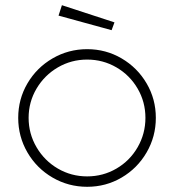

<svg xmlns="http://www.w3.org/2000/svg" viewBox="-20 -710 669 738"><path d="M50 -257Q50 -329 85.5 -389.5Q121 -450 182 -485.5Q243 -521 315 -521Q387 -521 447.5 -485.5Q508 -450 543.5 -389.5Q579 -329 579 -257Q579 -185 543.5 -124Q508 -63 447.5 -27.5Q387 8 315 8Q243 8 182 -27.5Q121 -63 85.5 -124Q50 -185 50 -257ZM539 -257Q539 -318 509 -369.5Q479 -421 427.5 -451Q376 -481 315 -481Q254 -481 202.5 -451Q151 -421 120.5 -369.5Q90 -318 90 -257Q90 -196 120.5 -144Q151 -92 202.5 -62Q254 -32 315 -32Q376 -32 427.5 -62Q479 -92 509 -144Q539 -196 539 -257ZM420 -624 218 -690 205 -650 409 -594Z"/></svg>

Font: Lineal Thin
Style: Regular
Weight: 200
Designer: Created by Frank Adebiaye with contributions from Anton Moglia & Ariel Martín Pérez
Created by Frank ADEBIAYE with FontF
Foundry: Velvetyne Type Foundry
Version: Version 2.000;Glyphs 3.2 (3227)